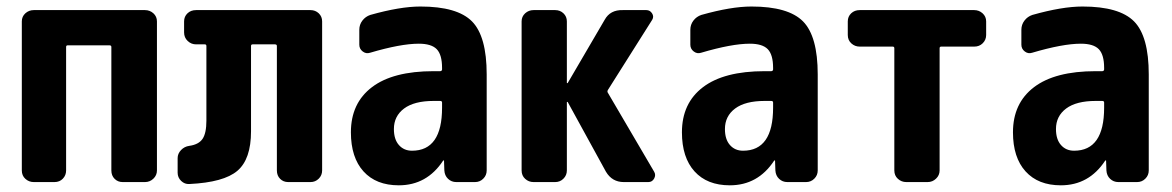

<svg xmlns="http://www.w3.org/2000/svg" viewBox="-20 -550 3540 580"><path d="M418 -519.5Q432.6 -519.5 443.4 -509.8Q454.1 -500 454.1 -485.4V-35.2Q454.1 -20.5 443.4 -10.3Q432.6 0 418 0H350.6Q335.9 0 326.2 -9.8Q316.4 -19.5 316.4 -35.2V-408.2Q316.4 -413.1 310.5 -413.1H184.6Q179.7 -413.1 179.7 -408.2V-35.2Q179.7 -20.5 169.9 -10.3Q160.2 0 144.5 0H82Q67.4 0 56.6 -9.8Q45.9 -19.5 45.9 -35.2V-485.4Q45.9 -500 56.6 -509.8Q67.4 -519.5 82 -519.5Z M918 -519.5Q932.6 -519.5 942.9 -509.8Q953.1 -500 953.1 -485.4V-35.2Q953.1 -20.5 942.9 -10.3Q932.6 0 918 0H850.6Q835.9 0 826.2 -9.8Q816.4 -19.5 816.4 -35.2V-411.1Q816.4 -416 810.5 -416H743.2Q738.3 -416 738.3 -411.1V-153.3Q738.3 -69.3 697.3 -34.2Q656.2 1 551.8 5.9Q538.1 6.8 527.3 -3.4Q516.6 -13.7 516.6 -28.3V-72.3Q516.6 -85.9 526.9 -96.7Q537.1 -107.4 551.8 -109.4Q580.1 -113.3 591.8 -130.4Q603.5 -147.5 603.5 -185.5V-411.1Q603.5 -416 598.6 -416H572.3Q557.6 -416 546.9 -426.3Q536.1 -436.5 536.1 -452.1V-485.4Q536.1 -500 546.4 -509.8Q556.6 -519.5 572.3 -519.5Z M1315.4 -224.6V-240.2Q1315.4 -245.1 1309.6 -245.1H1290Q1231.4 -245.1 1200.7 -222.2Q1169.9 -199.2 1169.9 -160.2Q1169.9 -128.9 1185.1 -111.8Q1200.2 -94.7 1224.6 -94.7Q1315.4 -94.7 1315.4 -224.6ZM1250 -530.3Q1361.3 -530.3 1405.8 -485.4Q1450.2 -440.4 1450.2 -325.2V-35.2Q1450.2 -20.5 1439.9 -10.3Q1429.7 0 1415 0H1358.4Q1343.8 0 1333.5 -9.8Q1323.2 -19.5 1322.3 -35.2L1321.3 -64.5Q1321.3 -65.4 1320.3 -65.4Q1318.4 -65.4 1318.4 -64.5Q1269.5 9.8 1184.6 9.8Q1116.2 9.8 1078.1 -32.2Q1040 -74.2 1040 -150.4Q1040 -238.3 1103.5 -286.6Q1167 -335 1290 -335H1309.6Q1314.5 -335 1315.4 -339.8V-344.7Q1315.4 -384.8 1299.3 -401.4Q1283.2 -418 1245.1 -418Q1190.4 -418 1097.7 -390.6Q1085.9 -386.7 1075.7 -394.5Q1065.4 -402.3 1065.4 -415V-460Q1065.4 -475.6 1074.7 -487.8Q1084 -500 1098.6 -504.9Q1188.5 -530.3 1250 -530.3Z M1816.4 -269.5 1956.1 -31.2Q1961.9 -21.5 1956.1 -10.7Q1950.2 0 1938.5 0H1864.3Q1829.1 0 1810.5 -31.2L1695.3 -241.2Q1695.3 -242.2 1693.4 -242.2Q1692.4 -242.2 1692.4 -241.2V-35.2Q1692.4 -20.5 1682.1 -10.3Q1671.9 0 1657.2 0H1591.8Q1577.1 0 1566.4 -9.8Q1555.7 -19.5 1555.7 -35.2V-485.4Q1555.7 -500 1566.4 -509.8Q1577.1 -519.5 1591.8 -519.5H1657.2Q1671.9 -519.5 1682.1 -509.8Q1692.4 -500 1692.4 -485.4V-299.8Q1692.4 -298.8 1693.4 -298.8Q1695.3 -298.8 1695.3 -299.8L1806.6 -490.2Q1823.2 -520.5 1861.3 -519.5H1932.6Q1943.4 -519.5 1949.7 -509.8Q1956.1 -500 1950.2 -490.2L1816.4 -278.3Q1813.5 -273.4 1816.4 -269.5Z M2315.4 -224.6V-240.2Q2315.4 -245.1 2309.6 -245.1H2290Q2231.4 -245.1 2200.7 -222.2Q2169.9 -199.2 2169.9 -160.2Q2169.9 -128.9 2185.1 -111.8Q2200.2 -94.7 2224.6 -94.7Q2315.4 -94.7 2315.4 -224.6ZM2250 -530.3Q2361.3 -530.3 2405.8 -485.4Q2450.2 -440.4 2450.2 -325.2V-35.2Q2450.2 -20.5 2439.9 -10.3Q2429.7 0 2415 0H2358.4Q2343.8 0 2333.5 -9.8Q2323.2 -19.5 2322.3 -35.2L2321.3 -64.5Q2321.3 -65.4 2320.3 -65.4Q2318.4 -65.4 2318.4 -64.5Q2269.5 9.8 2184.6 9.8Q2116.2 9.8 2078.1 -32.2Q2040 -74.2 2040 -150.4Q2040 -238.3 2103.5 -286.6Q2167 -335 2290 -335H2309.6Q2314.5 -335 2315.4 -339.8V-344.7Q2315.4 -384.8 2299.3 -401.4Q2283.2 -418 2245.1 -418Q2190.4 -418 2097.7 -390.6Q2085.9 -386.7 2075.7 -394.5Q2065.4 -402.3 2065.4 -415V-460Q2065.4 -475.6 2074.7 -487.8Q2084 -500 2098.6 -504.9Q2188.5 -530.3 2250 -530.3Z M2922.9 -519.5Q2937.5 -519.5 2948.2 -509.8Q2959 -500 2959 -485.4V-444.3Q2959 -429.7 2948.7 -419.4Q2938.5 -409.2 2922.9 -409.2H2823.2Q2818.4 -409.2 2818.4 -404.3V-35.2Q2818.4 -20.5 2807.6 -10.3Q2796.9 0 2782.2 0H2717.8Q2703.1 0 2692.4 -9.8Q2681.6 -19.5 2681.6 -35.2V-404.3Q2681.6 -409.2 2676.8 -409.2H2577.1Q2562.5 -409.2 2551.8 -418.9Q2541 -428.7 2541 -444.3V-485.4Q2541 -500 2551.3 -509.8Q2561.5 -519.5 2577.1 -519.5Z M3315.4 -224.6V-240.2Q3315.4 -245.1 3309.6 -245.1H3290Q3231.4 -245.1 3200.7 -222.2Q3169.9 -199.2 3169.9 -160.2Q3169.9 -128.9 3185.1 -111.8Q3200.2 -94.7 3224.6 -94.7Q3315.4 -94.7 3315.4 -224.6ZM3250 -530.3Q3361.3 -530.3 3405.8 -485.4Q3450.2 -440.4 3450.2 -325.2V-35.2Q3450.2 -20.5 3439.9 -10.3Q3429.7 0 3415 0H3358.4Q3343.8 0 3333.5 -9.8Q3323.2 -19.5 3322.3 -35.2L3321.3 -64.5Q3321.3 -65.4 3320.3 -65.4Q3318.4 -65.4 3318.4 -64.5Q3269.5 9.8 3184.6 9.8Q3116.2 9.8 3078.1 -32.2Q3040 -74.2 3040 -150.4Q3040 -238.3 3103.5 -286.6Q3167 -335 3290 -335H3309.6Q3314.5 -335 3315.4 -339.8V-344.7Q3315.4 -384.8 3299.3 -401.4Q3283.2 -418 3245.1 -418Q3190.4 -418 3097.7 -390.6Q3085.9 -386.7 3075.7 -394.5Q3065.4 -402.3 3065.4 -415V-460Q3065.4 -475.6 3074.7 -487.8Q3084 -500 3098.6 -504.9Q3188.5 -530.3 3250 -530.3Z"/></svg>

Font: Rounded-L Mgen+ 1m bold
Style: Bold
Weight: 700
Designer: [Source Han Sans]
Ryoko NISHIZUKA  (kana & ideographs); Paul D. Hunt (Latin, Greek & Cyrillic); Wenlong ZHANG  (bopomofo
Version: Version 1.059.20150602